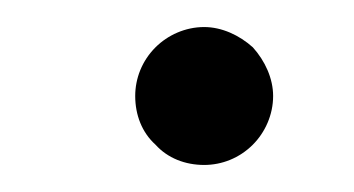

<svg xmlns="http://www.w3.org/2000/svg" viewBox="-20 -338 262 142"><path d="M182 -267C182 -280 176 -293 167 -303C157 -312 144 -318 131 -318C117 -318 104 -312 95 -303C85 -293 80 -280 80 -267C80 -253 85 -240 95 -231C104 -221 117 -216 131 -216C144 -216 157 -221 167 -231C176 -240 182 -253 182 -267Z"/></svg>

Font: Nupuram Medium
Style: Regular
Weight: 500
Designer: Santhosh Thottingal (santhosh.thottingal@gmail.com)
Foundry: SMC
Version: Version 1.000